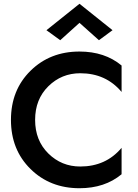

<svg xmlns="http://www.w3.org/2000/svg" viewBox="-20 -985 731 1017"><path d="M405 -103Q541 -103 624 -202V-62Q535 12 401 12Q245 12 141.5 -90Q38 -192 38 -350Q38 -508 141.5 -610Q245 -712 401 -712Q535 -712 624 -638V-498Q541 -597 405 -597Q306 -597 236 -528Q166 -459 166 -350Q166 -241 236 -172Q306 -103 405 -103ZM401 -864 299 -772 226 -825 401 -965 576 -825 504 -772Z"/></svg>

Font: Renner* Medium
Style: Medium
Weight: 500
Version: Version 003.000 ; ttfautohint (v0.97) -l 8 -r 50 -G 200 -x 1